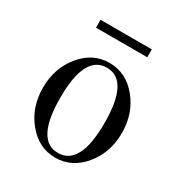

<svg xmlns="http://www.w3.org/2000/svg" viewBox="-150 -722 796 843"><g transform="rotate(30 248.0 -300.0)"><path d="M118 -612H378V-572H118ZM248 -12Q360 -12 360 -228Q360 -444 248 -444Q136 -444 136 -228Q136 -12 248 -12ZM248 12Q164 12 106 -58.5Q48 -129 48 -228Q48 -327 106 -397.5Q164 -468 248 -468Q332 -468 390 -397.5Q448 -327 448 -228Q448 -129 390 -58.5Q332 12 248 12Z"/></g></svg>

Font: Old Standard TT
Style: Regular
Weight: 400
Designer: Alexey Kryukov <alexios@thessalonica.org.ru>
Version: Version 2.2